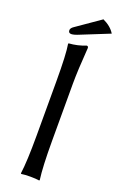

<svg xmlns="http://www.w3.org/2000/svg" viewBox="-163 -892 591 941"><g transform="rotate(20 132.5 -422.0)"><path d="M203 -847Q246 -827 265 -795L121 -737Q93 -725 79 -725Q64 -725 64 -740Q64 -751 79 -761ZM90 -200V-482Q90 -625 81 -675L83 -678Q128 -681 170 -698Q179 -698 179 -688Q170 -567 170 -500V-200Q170 -66 179 0L177 3Q159 0 130 0Q101 0 83 3L81 0Q90 -64 90 -200Z"/></g></svg>

Font: Libertinus Sans
Style: Regular
Weight: 400
Designer: Philipp H. Poll
Foundry: Khaled Hosny
Version: Version 6.1